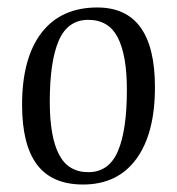

<svg xmlns="http://www.w3.org/2000/svg" viewBox="-20 -481 472 513"><path d="M394 -248Q394 -124 344 -56Q294 12 202 12Q119 12 79 -41Q39 -94 39 -201Q39 -326 91 -393.5Q143 -461 240 -461Q394 -461 394 -248ZM113 -209Q113 -116 137.5 -68.5Q162 -21 216 -21Q271 -21 295 -77Q319 -133 319 -241Q319 -334 294.5 -381Q270 -428 216 -428Q161 -428 137 -372.5Q113 -317 113 -209Z"/></svg>

Font: Gupter
Style: Regular
Weight: 400
Designer: Octavio Pardo
Version: Version 1.000